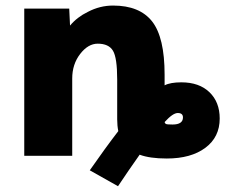

<svg xmlns="http://www.w3.org/2000/svg" viewBox="-20 -554 803 684"><path d="M566.4 -119.1Q567.4 -114.3 571.3 -112.3Q575.2 -110.4 594.7 -110.4Q631.8 -110.4 631.8 -135.7Q631.8 -151.4 613.3 -151.4Q595.7 -151.4 566.4 -119.1ZM397.5 -270.5Q397.5 -348.6 382.3 -373.5Q367.2 -398.4 328.1 -398.4Q293.9 -398.4 265.6 -361.8Q237.3 -325.2 237.3 -274.4V1H66.4V-523.4H226.6L229.5 -462.9Q254.9 -493.2 293 -511.7Q335.9 -534.2 382.8 -534.2Q477.5 -534.2 522 -477.5Q566.4 -420.9 566.4 -288.1V-250Q586.9 -260.7 626 -260.7Q689.5 -260.7 726.1 -225.6Q762.7 -190.4 762.7 -131.8Q762.7 -65.4 711.4 -27.3Q660.2 10.7 574.2 10.7Q513.7 10.7 477.5 -2.9Q437.5 53.7 400.4 109.4L299.8 52.7Q355.5 -27.3 401.4 -86.9Q397.5 -106.4 397.5 -128.9Z"/></svg>

Font: Gen Shin Gothic Heavy
Style: Bold
Weight: 900
Designer: [Source Han Sans]
Ryoko NISHIZUKA  (kana & ideographs); Paul D. Hunt (Latin, Greek & Cyrillic); Wenlong ZHANG  (bopomofo
Version: Version 1.002.20150607